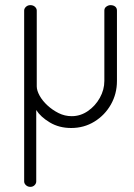

<svg xmlns="http://www.w3.org/2000/svg" viewBox="-20 -492 523 747"><path d="M98 235Q88 235 81 228.5Q74 222 74 214V-451Q74 -459 81 -465.5Q88 -472 98 -472Q109 -472 116 -465.5Q123 -459 123 -451V-156Q123 -140 134 -120Q145 -100 164.5 -82Q184 -64 208 -52Q232 -40 259 -40Q293 -40 322 -60Q351 -80 368.5 -111.5Q386 -143 386 -177V-451Q386 -461 394 -466.5Q402 -472 410 -472Q421 -472 428 -466.5Q435 -461 435 -451V-177Q435 -127 411.5 -85.5Q388 -44 347.5 -19Q307 6 257 6Q210 6 174 -15.5Q138 -37 121 -64V214Q121 222 114.5 228.5Q108 235 98 235Z"/></svg>

Font: Dosis Light
Style: Regular
Weight: 300
Designer: EdgarTolentino, PabloImpallari, IginoMarini
Foundry: EdgarTolentino, PabloImpallari, IginoMarini
Version: Version 3.001; ttfautohint (v1.8.2)